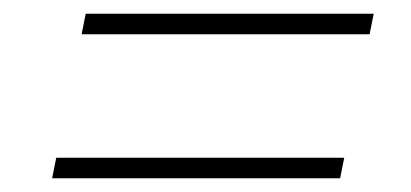

<svg xmlns="http://www.w3.org/2000/svg" viewBox="-20 -435 600 280"><path d="M99 -385 105 -415H525L519 -385ZM56 -175 62 -205H482L476 -175Z"/></svg>

Font: Commissioner Thin
Style: Italic
Weight: 100
Italic angle: -12°
Designer: Kostas Bartsokas
Foundry: Kostas Bartsokas
Version: Version 1.000; ttfautohint (v1.8.3)